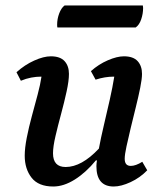

<svg xmlns="http://www.w3.org/2000/svg" viewBox="-20 -667 591 699"><path d="M174 12Q120 12 95 -20Q70 -52 70 -100Q70 -128 77.5 -166Q85 -204 96 -244.5Q107 -285 117 -322.5Q127 -360 131 -388H129Q112 -388 93.5 -384.5Q75 -381 56 -373L40 -404Q70 -431 104.5 -446.5Q139 -462 165 -462Q199 -462 215 -444.5Q231 -427 231 -398Q231 -373 222.5 -334Q214 -295 202.5 -252.5Q191 -210 182 -171.5Q173 -133 173 -109Q173 -59 219 -59Q277 -59 340 -126Q347 -164 358 -210.5Q369 -257 379.5 -303.5Q390 -350 396 -388H394Q362 -388 328 -377L311 -408Q339 -433 372.5 -447.5Q406 -462 431 -462Q465 -462 481 -444.5Q497 -427 497 -398Q497 -380 490.5 -347.5Q484 -315 474.5 -277Q465 -239 456 -201.5Q447 -164 440.5 -134Q434 -104 434 -89Q434 -63 456 -63Q474 -63 498 -78L516 -47Q490 -20 455.5 -4Q421 12 394 12Q331 12 331 -62Q331 -71 333 -83H329Q293 -39 252.5 -13.5Q212 12 174 12ZM474 -567H189Q188 -570 188 -577Q188 -598 195.5 -618Q203 -638 215 -647H500Q500 -645 500.5 -643Q501 -641 501 -638Q501 -617 494 -596.5Q487 -576 474 -567Z"/></svg>

Font: Petrona SemiBold
Style: Italic
Weight: 600
Italic angle: -9°
Designer: Ringo R. Seeber
Foundry: Ringo R. Seeber
Version: Version 2.001; ttfautohint (v1.8.3)